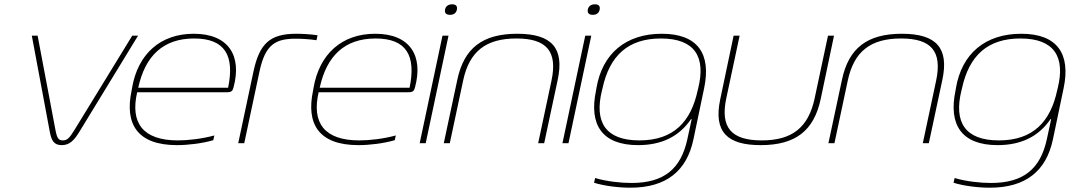

<svg xmlns="http://www.w3.org/2000/svg" viewBox="-20 -666 4976 893"><path d="M128 -500 211 -56C219 -13 230 9 267 9C304 9 325 -13 351 -56L622 -500H595L326 -61C303 -24 293 -13 272 -13C252 -13 245 -24 238 -61L155 -500Z M1066 -259C1106 -406 1044 -509 881 -509C727 -509 621 -416 594 -256L592 -244C559 -89 619 9 803 9C855 9 921 1 972 -14L977 -36C918 -20 855 -13 807 -13C644 -13 585 -95 618 -237H1036C1056 -237 1062 -243 1066 -259ZM623 -258C655 -406 739 -487 883 -487C1026 -487 1072 -408 1041 -258Z M1356 -486C1379 -486 1420 -484 1452 -479L1457 -502C1423 -507 1384 -509 1358 -509C1236 -509 1187 -464 1159 -334L1088 0H1116L1187 -334C1214 -461 1263 -486 1356 -486Z M1910 -259C1950 -406 1888 -509 1725 -509C1571 -509 1465 -416 1438 -256L1436 -244C1403 -89 1463 9 1647 9C1699 9 1765 1 1816 -14L1821 -36C1762 -20 1699 -13 1651 -13C1488 -13 1429 -95 1462 -237H1880C1900 -237 1906 -243 1910 -259ZM1467 -258C1499 -406 1583 -487 1727 -487C1870 -487 1916 -408 1885 -258Z M2038 -500 1932 0H1960L2066 -500ZM2050 -621C2047 -606 2055 -597 2073 -597C2091 -597 2102 -606 2105 -621V-622C2108 -637 2101 -646 2083 -646C2065 -646 2053 -637 2050 -622Z M2107 -295 2044 0H2072L2134 -291C2163 -428 2241 -487 2382 -487C2522 -487 2574 -428 2545 -291L2483 0H2511L2574 -295C2605 -441 2548 -509 2386 -509C2224 -509 2138 -442 2107 -295Z M2702 -500 2596 0H2624L2730 -500ZM2714 -621C2711 -606 2719 -597 2737 -597C2755 -597 2766 -606 2769 -621V-622C2772 -637 2765 -646 2747 -646C2729 -646 2717 -637 2714 -622Z M2754 -256 2752 -244C2719 -87 2779 9 2948 9C3057 9 3139 -31 3194 -112H3197L3177 -19C3147 120 3068 185 2917 185C2867 185 2802 178 2748 162L2743 184C2791 199 2858 207 2912 207C3079 207 3174 129 3205 -17L3255 -256C3288 -413 3228 -509 3058 -509C2890 -509 2781 -416 2754 -256ZM2780 -246 2782 -254C2815 -408 2902 -487 3054 -487C3212 -487 3264 -401 3227 -254L3225 -246C3194 -101 3114 -13 2954 -13C2796 -13 2743 -98 2780 -246Z M3330 -205C3297 -50 3365 9 3518 9C3682 9 3766 -60 3797 -205L3859 -500H3831L3769 -209C3740 -72 3663 -13 3523 -13C3382 -13 3329 -72 3358 -209L3420 -500H3392Z M3896 -295 3833 0H3861L3923 -291C3952 -428 4030 -487 4171 -487C4311 -487 4363 -428 4334 -291L4272 0H4300L4363 -295C4394 -441 4337 -509 4175 -509C4013 -509 3927 -442 3896 -295Z M4426 -256 4424 -244C4391 -87 4451 9 4620 9C4729 9 4811 -31 4866 -112H4869L4849 -19C4819 120 4740 185 4589 185C4539 185 4474 178 4420 162L4415 184C4463 199 4530 207 4584 207C4751 207 4846 129 4877 -17L4927 -256C4960 -413 4900 -509 4730 -509C4562 -509 4453 -416 4426 -256ZM4452 -246 4454 -254C4487 -408 4574 -487 4726 -487C4884 -487 4936 -401 4899 -254L4897 -246C4866 -101 4786 -13 4626 -13C4468 -13 4415 -98 4452 -246Z"/></svg>

Font: LT Wave Thin
Style: Italic
Weight: 100
Designer: Daniel Lyons
Version: Version 2.5 (Glyphs App)